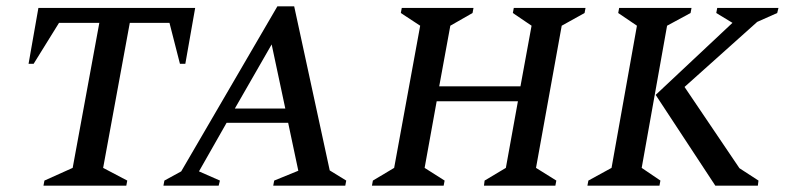

<svg xmlns="http://www.w3.org/2000/svg" viewBox="-20 -585 2486 605"><path d="M117 0 120 -16 209 -56 293 -513H166L86 -384H70L101 -560H595L564 -384H547L514 -513H389L305 -56L381 -16L378 0Z M495 0 498 -16 551 -45 854 -565H907L1019 -48L1071 -16L1068 0H841L844 -16L920 -47L888 -198H694L607 -45L673 -16L669 0ZM720 -243H879L836 -445Z M1152 0 1155 -16 1222 -56 1304 -504 1243 -544 1246 -560H1472L1469 -544L1399 -504L1364 -313H1620L1655 -504L1596 -544L1599 -560H1825L1822 -544L1750 -504L1669 -56L1733 -16L1730 0H1505L1507 -16L1574 -56L1612 -266H1356L1318 -56L1381 -16L1378 0Z M1831 0 1834 -16 1907 -56 1987 -504 1928 -544 1931 -560H2159L2156 -544L2082 -504L2002 -56L2061 -16L2058 0ZM2234 0 2046 -286 2288 -513 2237 -544 2240 -560H2433L2429 -544L2366 -516L2137 -311L2310 -55L2370 -16L2368 0Z"/></svg>

Font: Spectral SC Medium
Style: Italic
Weight: 500
Italic angle: -10°
Designer: Jean-Baptiste Levee
Foundry: Production Type
Version: Version 2.001